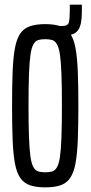

<svg xmlns="http://www.w3.org/2000/svg" viewBox="-20 -800 391 828"><path d="M206 -647V-688H250Q273 -688 277 -704Q281 -720 281 -754V-780H333V-749Q333 -721 329 -701Q325 -681 316 -669Q307 -657 292 -652Q277 -647 254 -647ZM175 8Q136 8 109.5 -1Q83 -10 67.5 -32.5Q52 -55 44.5 -95Q37 -135 34.5 -196Q32 -257 32 -344Q32 -431 34.5 -492Q37 -553 44.5 -593Q52 -633 67.5 -655.5Q83 -678 109.5 -687Q136 -696 175 -696Q214 -696 240.5 -687Q267 -678 282.5 -655.5Q298 -633 305.5 -593Q313 -553 315.5 -492Q318 -431 318 -344Q318 -257 315.5 -196Q313 -135 305.5 -95Q298 -55 282.5 -32.5Q267 -10 241 -1Q215 8 175 8ZM175 -57Q192 -57 204.5 -60.5Q217 -64 225.5 -78.5Q234 -93 238.5 -123.5Q243 -154 245 -208Q247 -262 247 -344Q247 -426 245 -480Q243 -534 238.5 -564.5Q234 -595 225.5 -609.5Q217 -624 204.5 -627.5Q192 -631 175 -631Q158 -631 145.5 -627.5Q133 -624 124.5 -609.5Q116 -595 111.5 -564.5Q107 -534 105 -480Q103 -426 103 -344Q103 -262 105 -208Q107 -154 111.5 -123.5Q116 -93 124.5 -78.5Q133 -64 145.5 -60.5Q158 -57 175 -57Z"/></svg>

Font: Saira UltraCondensed Medium
Style: Regular
Weight: 500
Width: 1
Designer: Hector Gatti with collaboration of the Omnibus-Type team
Foundry: Omnibus-Type
Version: Version 1.101